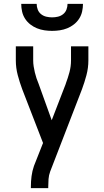

<svg xmlns="http://www.w3.org/2000/svg" viewBox="-20 -975 540 995"><path d="M140 0V-7Q140 -35 143.5 -62Q147 -89 156 -115L203 -234L95 -513Q82 -548 72 -585.5Q62 -623 62 -662V-735H152V-662Q152 -646 154.5 -630.5Q157 -615 160.5 -600Q164 -585 169 -570Q174 -555 180 -541L248 -352L321 -541V-542Q332 -571 340 -601Q348 -631 348 -662V-735H438V-662Q438 -623 428 -585.5Q418 -548 405 -513L240 -86Q233 -67 231.5 -47Q230 -27 230 -7V0ZM250 -815Q230 -815 210 -818Q190 -821 171.5 -828.5Q153 -836 137 -848.5Q121 -861 110 -878Q99 -895 94.5 -915Q90 -935 90 -955H170Q170 -940 175.5 -925.5Q181 -911 193 -901.5Q205 -892 220 -888.5Q235 -885 250 -885Q265 -885 280 -888.5Q295 -892 307 -901.5Q319 -911 324.5 -925.5Q330 -940 330 -955H410Q410 -935 405.5 -915Q401 -895 390 -878Q379 -861 363 -848.5Q347 -836 328.5 -828.5Q310 -821 290 -818Q270 -815 250 -815Z"/></svg>

Font: Iosevka Curly Medium
Style: Regular
Weight: 500
Monospace: yes
Designer: Belleve Invis
Foundry: Belleve Invis
Version: Version 22.1.2; ttfautohint (v1.8.4)